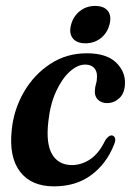

<svg xmlns="http://www.w3.org/2000/svg" viewBox="-20 -634 453 663"><path d="M274 -411Q248 -411 221.2 -387Q194.5 -363 174 -319Q153.5 -275 147 -215Q138 -138.5 160 -101.2Q182 -64 228.5 -64Q261.5 -64 291.8 -84.2Q322 -104.5 344 -150.5Q356 -167 365.5 -166.5Q373 -166 376.8 -158.2Q380.5 -150.5 373.5 -134Q348 -69 295.5 -29.8Q243 9.5 166 9.5Q88 9.5 49.2 -41.2Q10.5 -92 20.5 -185Q27.5 -256 62.5 -316.2Q97.5 -376.5 153.5 -413.2Q209.5 -450 279.5 -450Q348 -450 380.8 -418.2Q413.5 -386.5 411.5 -344.5Q410.5 -312 392 -295Q373.5 -278 350 -278Q331 -278 319 -289Q307 -300 307.5 -318.5Q308 -333.5 311.5 -344.5Q315 -355.5 315 -371Q315 -389 304.5 -400Q294 -411 274 -411ZM275 -484.5Q244.5 -484.5 231 -502.2Q217.5 -520 225.5 -549Q233 -577.5 255.5 -595.5Q278 -613.5 308.5 -613.5Q339.5 -613.5 352.8 -595.8Q366 -578 358 -549Q350.5 -520 328 -502.2Q305.5 -484.5 275 -484.5Z"/></svg>

Font: Fraunces 144pt Soft SemiBold
Style: Italic
Weight: 600
Italic angle: -16°
Version: Version 1.000;[b76b70a41]